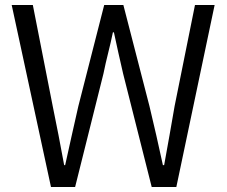

<svg xmlns="http://www.w3.org/2000/svg" viewBox="-20 -752 912 772"><path d="M185 0 27 -732H112L192 -325Q204 -267 215.5 -207.5Q227 -148 238 -88H242Q255 -148 268.5 -207.5Q282 -267 295 -325L399 -732H476L581 -325Q595 -267 608.5 -207.5Q622 -148 635 -88H640Q651 -148 661.5 -207.5Q672 -267 682 -325L764 -732H843L689 0H590L475 -456Q465 -500 456 -539.5Q447 -579 438 -622H434Q425 -579 415 -539.5Q405 -500 396 -456L282 0Z"/></svg>

Font: Source Han Sans SC Normal
Style: Regular
Weight: 350
Designer: Ryoko NISHIZUKA 西塚涼子 (kana, bopomofo & ideographs); Paul D. Hunt (Latin, Greek & Cyrillic); Sandoll Communications 산돌커뮤니
Foundry: Adobe
Version: Version 2.004;hotconv 1.0.118;makeotfexe 2.5.65603